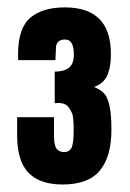

<svg xmlns="http://www.w3.org/2000/svg" viewBox="-20 -804 347 514"><path d="M147.5 -310.1Q86.9 -310.1 56.4 -341.3Q25.9 -372.6 25.9 -441.4V-490.2H124.5V-440.9Q124.5 -425.3 127.2 -415.5Q129.9 -405.8 135 -402.3Q140.1 -398.9 143.6 -397.9Q147 -397 152.3 -397Q166 -397 171.6 -408.7Q177.2 -420.4 177.2 -456.5Q177.2 -465.8 177 -470.2Q176.8 -474.6 176 -485.1Q175.3 -495.6 172.6 -501.5Q169.9 -507.3 165.5 -514.4Q161.1 -521.5 153.8 -524.9Q146.5 -528.3 136.2 -528.3Q129.9 -528.3 126.5 -527.8V-612.3Q151.4 -612.3 164.6 -622.6Q177.7 -632.8 177.7 -658.7Q177.7 -698.2 154.3 -698.2Q142.6 -698.2 136.7 -692.9Q130.9 -687.5 130.1 -679.4Q129.4 -671.4 129.2 -661.6Q128.9 -651.9 128.4 -643.1H28.8L28.3 -659.7Q28.8 -729.5 61.5 -756.8Q94.2 -784.2 153.8 -784.2Q276.9 -784.2 276.9 -659.7Q276.9 -643.6 275.1 -631.3Q273.4 -619.1 269 -606.7Q264.6 -594.2 255.4 -585.2Q246.1 -576.2 231.9 -571.3Q250.5 -563 259 -553.7Q267.6 -544.4 272.9 -521.7Q278.3 -499 278.3 -456.5Q278.3 -385.3 247.6 -347.7Q216.8 -310.1 147.5 -310.1Z"/></svg>

Font: Anton
Style: Regular
Weight: 400
Foundry: vernon adams
Version: Version 1.000